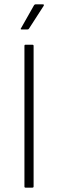

<svg xmlns="http://www.w3.org/2000/svg" viewBox="-20 -860 265 880"><path d="M97 0Q92 0 92 -5V-650Q92 -655 97 -655H128Q134 -655 134 -650V-5Q134 0 128 0ZM79 -725Q76 -725 75 -726.5Q74 -728 76 -730L136 -836Q139 -840 142 -840H176Q180 -840 181 -838.5Q182 -837 180 -833L113 -729Q111 -725 106 -725Z"/></svg>

Font: Sofia Sans Semi Condensed ExtraLight
Style: Regular
Weight: 250
Version: Version 4.100